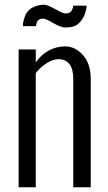

<svg xmlns="http://www.w3.org/2000/svg" viewBox="-20 -795 460 815"><path d="M132.8 -684.1H77.1Q77.1 -702.6 85.4 -724.1Q90.3 -738.8 99.6 -748.5Q109.4 -759.8 127.7 -767.3Q146 -774.9 168 -774.9Q181.6 -774.9 214.4 -756.3Q247.6 -737.8 257.8 -737.8Q272.5 -737.8 280.3 -745.1Q288.1 -752.4 291 -771H347.2V-764.2Q341.3 -721.7 314 -695.3Q295.9 -678.2 257.3 -678.2Q239.3 -678.2 206.5 -696.8Q175.3 -715.8 163.1 -715.8Q148.4 -715.8 141.6 -708.7Q134.8 -701.7 132.8 -684.1ZM131.8 0H59.1V-585H131.8V-529.8Q154.3 -563 187.3 -580.6Q220.2 -598.1 255.9 -598.1Q298.8 -598.1 332 -561.5Q365.2 -524.4 365.2 -459V0H291V-460.9Q291 -502.4 274.4 -523.2Q257.8 -543.9 229 -543.9Q206.1 -543.9 179.9 -528.1Q153.8 -512.2 131.8 -484.9Z"/></svg>

Font: VL Oswald
Style: Light
Weight: 300
Designer: vernon adams
Foundry: vernon adams
Version: Version ; ttfautohint (v0.92.18-e454-dirty) -l 8 -r 50 -G 20